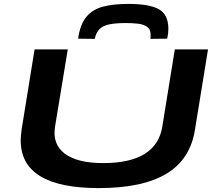

<svg xmlns="http://www.w3.org/2000/svg" viewBox="-20 -953 1106 983"><path d="M486 10Q86 10 86 -234Q86 -244 87 -257Q88 -270 91 -292L157 -700H327L262 -306Q247 -215 311.5 -166.5Q376 -118 508 -118Q781 -118 811 -305L875 -700H1045L978 -288Q954 -137 832 -63.5Q710 10 486 10ZM637 -933Q744 -933 793 -906Q842 -879 842 -805Q842 -781 836 -755L750 -754Q751 -761 751 -766.5Q751 -772 751 -776Q751 -804 732 -816.5Q713 -829 684 -832Q655 -835 625 -835Q571 -835 538.5 -828Q506 -821 489 -803.5Q472 -786 465 -754L380 -755Q390 -828 422 -866.5Q454 -905 507.5 -919Q561 -933 637 -933Z"/></svg>

Font: Georama Extra Expanded SemiBold
Style: Italic
Weight: 600
Width: 8
Italic angle: -9°
Designer: Jean-Baptiste Levee
Foundry: Production Type
Version: Version 1.000